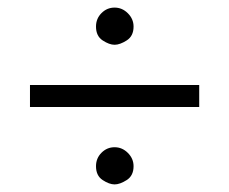

<svg xmlns="http://www.w3.org/2000/svg" viewBox="-20 -506 604 506"><path d="M282 -388Q268 -388 250.5 -399.5Q233 -411 233 -436Q233 -457 247.5 -471.5Q262 -486 282 -486Q302 -486 317 -471Q332 -456 332 -436Q332 -411 314 -399.5Q296 -388 282 -388ZM59 -224V-282H505V-224ZM282 -20Q268 -20 250.5 -31.5Q233 -43 233 -68Q233 -89 247.5 -103.5Q262 -118 282 -118Q302 -118 317 -103Q332 -88 332 -68Q332 -43 314 -31.5Q296 -20 282 -20Z"/></svg>

Font: Belleza
Style: Regular
Weight: 400
Designer: Eduardo Rodriguez Tunni
Foundry: Eduardo Rodriguez Tunni
Version: Version 1.003; ttfautohint (v1.8.4.7-5d5b)